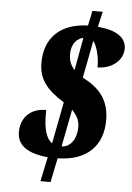

<svg xmlns="http://www.w3.org/2000/svg" viewBox="-57 -803 637 925"><g transform="rotate(5 261.5 -340.5)"><path d="M199 -39 174 79H223L247 -38C389 -40 464 -118 464 -241C464 -318 434 -377 362 -420L334 -436L369 -617C387 -593 402 -538 400 -491C470 -491 525 -537 523 -596C520 -646 477 -678 385 -686L402 -760H352L337 -688C206 -684 129 -613 129 -490C129 -410 169 -361 253 -309L214 -107C187 -127 169 -170 172 -265C86 -265 50 -208 50 -148C50 -85 99 -48 199 -39ZM320 -627 291 -468C274 -489 263 -509 263 -543C263 -599 294 -621 320 -627ZM261 -97 296 -277C325 -248 333 -223 333 -197C333 -134 299 -96 261 -97Z"/></g></svg>

Font: Noto Serif ExtraCondensed Black
Style: Italic
Weight: 900
Width: 2
Italic angle: -12°
Designer: Monotype Design Team
Foundry: Monotype Imaging Inc.
Version: Version 2.014